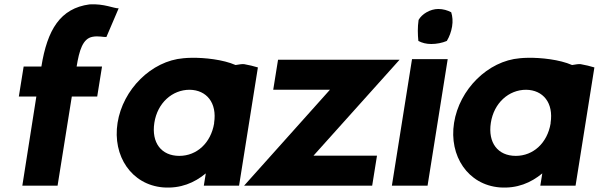

<svg xmlns="http://www.w3.org/2000/svg" viewBox="-20 -848 2735 877"><path d="M66 -407H146L82 0H243L308 -407H424L446 -544H330C342 -618 358 -672 403 -680C429 -685 453 -678 466 -679L522 -810C501 -809 456 -832 389 -828C255 -810 196 -712 169 -544H88Z M517 -287C493 -135 581 -4 725 8C805 14 868 -13 920 -56L911 0H1072L1158 -540C1139 -546 1117 -551 1095 -555C1087 -556 1073 -554 1056 -551C999 -576 914 -585 855 -584C841 -584 829 -583 818 -582C671 -570 541 -439 517 -287ZM685 -287C699 -378 767 -438 846 -438C924 -437 972 -378 958 -287V-284C943 -195 879 -136 799 -136C717 -136 671 -196 685 -287Z M1095 0H1680L1702 -137H1412L1805 -575H1250L1228 -438H1487Z M1770 0H1933L2025 -578H1862ZM1892 -757C1887 -723 1888 -690 1891 -661C1908 -652 1927 -647 1950 -647C1974 -647 2000 -652 2021 -661C2033 -681 2041 -703 2045 -727C2049 -751 2047 -773 2041 -792C2024 -801 2004 -807 1982 -807C1945 -807 1907 -784 1892 -757Z M2054 -287C2030 -135 2118 -4 2262 8C2342 14 2405 -13 2457 -56L2448 0H2609L2695 -540C2676 -546 2654 -551 2632 -555C2624 -556 2610 -554 2593 -551C2536 -576 2451 -585 2392 -584C2378 -584 2366 -583 2355 -582C2208 -570 2078 -439 2054 -287ZM2222 -287C2236 -378 2304 -438 2383 -438C2461 -437 2509 -378 2495 -287V-284C2480 -195 2416 -136 2336 -136C2254 -136 2208 -196 2222 -287Z"/></svg>

Font: Rabbid Highway Sign IV
Style: BdObl
Weight: 400
Foundry: Cannot Into Space Fonts
Version: Version 0.277